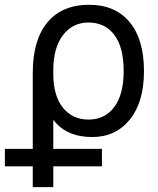

<svg xmlns="http://www.w3.org/2000/svg" viewBox="-71 -555 653 794"><path d="M440.4 -260.7Q440.4 -359.4 401.9 -410.6Q363.3 -461.9 294.9 -461.9Q229.5 -461.9 189.5 -409.7Q149.4 -357.4 149.4 -263.7V-250Q149.4 -159.2 189 -109.9Q228.5 -60.5 294.9 -60.5Q362.3 -60.5 401.4 -112.3Q440.4 -164.1 440.4 -260.7ZM-50.8 132.8V60.5H64.5V-253.9Q64.5 -389.6 125 -462.4Q185.5 -535.2 297.9 -535.2Q405.3 -535.2 464.8 -463.9Q524.4 -392.6 524.4 -260.7Q524.4 -132.8 465.8 -60.5Q407.2 11.7 310.5 11.7Q203.1 11.7 149.4 -59.6V60.5H350.6V132.8H149.4V218.8H64.5V132.8Z"/></svg>

Font: Gen Shin Gothic Regular
Style: Regular
Weight: 400
Designer: [Source Han Sans]
Ryoko NISHIZUKA  (kana & ideographs); Paul D. Hunt (Latin, Greek & Cyrillic); Wenlong ZHANG  (bopomofo
Version: Version 1.002.20150607